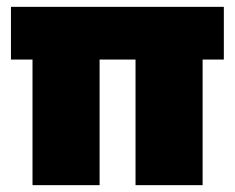

<svg xmlns="http://www.w3.org/2000/svg" viewBox="-20 -541 686 561"><path d="M75 0V-367H12V-521H634V-367H572V0H376V-367H271V0Z"/></svg>

Font: REM ExtraBold
Style: Regular
Weight: 800
Designer: Octavio Pardo
Foundry: Ashler Design
Version: Version 1.005;gftools[0.9.28]